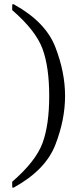

<svg xmlns="http://www.w3.org/2000/svg" viewBox="-20 -738 347 922"><path d="M292.5 -277.3Q292.5 -162.6 245.6 -42.2Q198.7 78.1 47.9 161.6Q44.4 163.6 42 163.6Q41 163.6 40 163.1Q38.6 161.6 38.6 149.4V134.8Q151.9 36.6 184.1 -50.8Q216.3 -138.2 216.3 -277.3Q216.3 -416 184.1 -503.7Q151.9 -591.3 38.6 -689.5V-704.1Q38.6 -716.3 40 -717.8Q41 -718.3 42 -718.3Q44.4 -718.3 47.9 -716.3Q198.7 -632.8 245.6 -512.2Q292.5 -391.6 292.5 -277.3Z"/></svg>

Font: Caudex
Style: Regular
Weight: 400
Version: Version 1.04